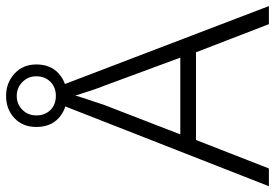

<svg xmlns="http://www.w3.org/2000/svg" viewBox="-160 -768 927 648"><g transform="rotate(-90 304.0 -443.5)"><path d="M547 0 452 -246H156L60 0H0L281 -717H334L608 0ZM339 -556Q333 -570 323 -600Q313 -630 306 -653Q298 -626 289 -600Q280 -574 274 -555L175 -299H434ZM305 -682Q260 -682 230 -709.5Q200 -737 200 -785Q200 -831 230 -859Q260 -887 305 -887Q349 -887 380 -858.5Q411 -830 411 -785Q411 -737 380.5 -709.5Q350 -682 305 -682ZM305 -719Q334 -719 352.5 -737.5Q371 -756 371 -785Q371 -813 351.5 -832Q332 -851 305 -851Q277 -851 258 -832Q239 -813 239 -785Q239 -756 257 -737.5Q275 -719 305 -719Z"/></g></svg>

Font: Noto Sans Arabic Light
Style: Regular
Weight: 300
Designer: Monotype Design Team, Nadine Chahine, Nizar Qandah and Khaled Hosny
Foundry: Monotype Imaging Inc.
Version: Version 2.012; ttfautohint (v1.8.4.7-5d5b)